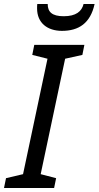

<svg xmlns="http://www.w3.org/2000/svg" viewBox="-40 -938 492 958"><path d="M-20 0H230L240 -49L163 -69L285 -645L371 -664L381 -714H131L121 -664L197 -645L75 -69L-10 -49ZM145 -896C145 -823 197 -784 269 -784C353 -784 411 -822 432 -918H377C368 -881 339 -857 278 -857C219 -857 198 -879 198 -918H146C145 -910 145 -903 145 -896Z"/></svg>

Font: BC Sans
Style: Italic
Weight: 400
Italic angle: -12°
Designer: Monotype Design Team
Designer: Province of B.C.
Foundry: Monotype Imaging Inc.
Version: Version 2.000;GOOG;noto-source:20170915:90ef993387c0